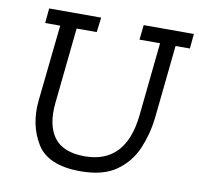

<svg xmlns="http://www.w3.org/2000/svg" viewBox="-75 -729 849 818"><g transform="rotate(10 349.5 -320.0)"><path d="M482 -650H699L693 -586H631L598 -267Q590 -198 563 -134.5Q536 -71 479 -30.5Q422 10 324 10Q183 10 134.5 -70.5Q86 -151 97 -256L132 -586H67L73 -650H298L290 -586H203L169 -258Q159 -162 198 -109Q237 -56 331 -56Q508 -56 531 -267L564 -586H475Z"/></g></svg>

Font: Zilla Slab Regular
Style: Italic
Weight: 400
Italic angle: -6°
Designer: Typotheque.com
Foundry: Typotheque type foundry
Version: Version 1.1; 2017; ttfautohint (v1.6)